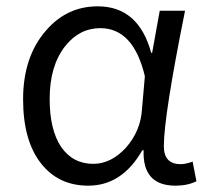

<svg xmlns="http://www.w3.org/2000/svg" viewBox="-20 -574 658 607"><path d="M110 -57Q53 -129 53 -260Q53 -394 125 -477Q191 -554 289 -554Q418 -554 458 -407H461L485 -540H565Q498 -207 498 -112Q498 -55 551 -55Q567 -55 589 -63L601 -1Q573 13 535 13Q430 13 434 -99H430Q366 13 259 13Q165 13 110 -57ZM378 -107Q425 -160 429 -230L438 -333Q402 -485 297 -485Q231 -485 186 -428Q137 -366 137 -261Q137 -164 173 -110Q210 -56 275 -56Q331 -56 378 -107Z"/></svg>

Font: Source Han Sans CN Normal
Style: Regular
Weight: 350
Designer: Ryoko NISHIZUKA 西塚涼子 (kana, bopomofo & ideographs); Paul D. Hunt (Latin, Greek & Cyrillic); Sandoll Communications 산돌커뮤니
Foundry: Adobe
Version: Version 2.004;hotconv 1.0.118;makeotfexe 2.5.65603